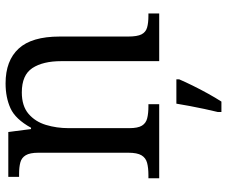

<svg xmlns="http://www.w3.org/2000/svg" viewBox="-82 -504 807 682"><g transform="rotate(-90 321.0 -162.5)"><path d="M29.3 0V-38.3H40Q66.3 -38.3 84 -43Q101.7 -47.7 110.8 -62.8Q120 -78 120 -110V-429Q120 -459.3 111 -474.2Q102 -489 85.3 -493.3Q68.7 -497.7 44.7 -497.7H34.3V-536H193.7L204 -455.3H208.7Q239.3 -510.7 277.8 -528.2Q316.3 -545.7 366.3 -545.7Q447 -545.7 489.8 -499.3Q532.7 -453 532.7 -353.3V-110.7Q532.7 -78 540.5 -62.8Q548.3 -47.7 564.7 -43Q581 -38.3 607 -38.3H614.7V0H445.3V-347.7Q445.3 -413 420.7 -450.5Q396 -488 334.3 -488Q286 -488 258.2 -464.2Q230.3 -440.3 218.8 -402.3Q207.3 -364.3 207.3 -321.7V-106.3Q207.3 -75.7 216.2 -61.3Q225 -47 242.2 -42.7Q259.3 -38.3 285 -38.3H292.3V0ZM264.7 208Q270 186 275.5 160.5Q281 135 285.8 109.3Q290.7 83.7 294.3 61H380.7V71Q371.7 92 358.3 119.2Q345 146.3 330 173.3Q315 200.3 301.7 221H264.7Z"/></g></svg>

Font: Noto Serif Hentaigana ExtraLight
Style: Regular
Weight: 200
Designer: Kazuhiro Yamada
Foundry: nipponia
Version: Version 1.000